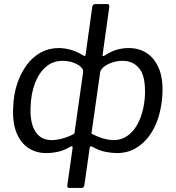

<svg xmlns="http://www.w3.org/2000/svg" viewBox="-20 -762 866 947"><path d="M321 165Q311 165 312 152L338 -31Q339 -38 335.5 -40Q332 -42 324 -37Q298 -21 268.5 -14Q239 -7 207 -7Q158 -7 120 -32Q82 -57 61.5 -107Q41 -157 45 -233Q47 -295 64.5 -348Q82 -401 111.5 -441Q141 -481 181 -503Q221 -525 269 -525Q297 -525 327 -517Q357 -509 390 -489Q401 -482 402 -491L435 -728Q437 -742 451 -742H509Q521 -742 519 -728L486 -491Q485 -486 488.5 -485.5Q492 -485 498 -489Q526 -508 555 -516.5Q584 -525 615 -525Q667 -525 705.5 -499Q744 -473 764.5 -422.5Q785 -372 781 -297Q778 -238 762 -185.5Q746 -133 717 -93Q688 -53 648 -30Q608 -7 557 -7Q532 -7 500.5 -13Q469 -19 438 -37Q431 -41 427 -40Q423 -39 422 -31L396 152Q394 165 382 165ZM234 -71Q261 -71 292 -80Q323 -89 347 -103L390 -406Q392 -420 377.5 -433Q363 -446 339 -454Q315 -462 289 -462Q240 -462 205.5 -431.5Q171 -401 152 -350Q133 -299 131 -237Q127 -157 154 -114Q181 -71 234 -71ZM541 -71Q576 -71 604 -89Q632 -107 651.5 -138Q671 -169 682 -209.5Q693 -250 695 -295Q698 -387 667 -424.5Q636 -462 585 -462Q558 -462 533 -453.5Q508 -445 492 -432Q476 -419 474 -405L431 -103Q464 -86 491 -78.5Q518 -71 541 -71Z"/></svg>

Font: Libre Franklin
Style: Italic
Weight: 400
Italic angle: -8°
Designer: Pablo Impallari, Rodrigo Fuenzalida, Nhung Nguyen
Foundry: Impallari Type
Version: Version 3.000